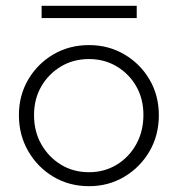

<svg xmlns="http://www.w3.org/2000/svg" viewBox="-20 -630 611 660"><path d="M286 10Q218 10 163.5 -22.5Q109 -55 77 -110.5Q45 -166 45 -234Q45 -302 77 -356.5Q109 -411 163.5 -443Q218 -475 286 -475Q353 -475 407.5 -443Q462 -411 494 -356.5Q526 -302 526 -234Q526 -165 494 -110Q462 -55 407.5 -22.5Q353 10 286 10ZM286 -38Q339 -38 381.5 -64Q424 -90 448.5 -134.5Q473 -179 473 -235Q473 -290 448.5 -333Q424 -376 381.5 -401.5Q339 -427 286 -427Q232 -427 189.5 -401.5Q147 -376 122 -333Q97 -290 97 -234Q97 -178 122 -134Q147 -90 189.5 -64Q232 -38 286 -38ZM123 -610H450V-568H123Z"/></svg>

Font: Outfit Thin ExtraLight
Style: Regular
Weight: 250
Version: Version 1.100;gftools[0.9.27]